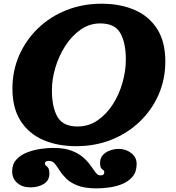

<svg xmlns="http://www.w3.org/2000/svg" viewBox="-20 -788 969 1058"><path d="M48.5 -300Q48.5 -398.5 85.8 -483.2Q123 -568 189.5 -632Q256 -696 345.5 -731.8Q435 -767.5 540 -767.5Q643.5 -767.5 722.8 -732.8Q802 -698 846.5 -627.8Q891 -557.5 891 -450Q891 -351.5 854 -266.8Q817 -182 750.2 -118Q683.5 -54 594.2 -18.2Q505 17.5 400 17.5Q296 17.5 217 -17.2Q138 -52 93.2 -122.2Q48.5 -192.5 48.5 -300ZM266 -290.5Q266 -198.5 296.2 -144.8Q326.5 -91 407 -91Q469 -91 518.2 -125Q567.5 -159 602.2 -213.8Q637 -268.5 655.2 -333.2Q673.5 -398 673.5 -459.5Q673.5 -551.5 643.2 -605.2Q613 -659 532.5 -659Q473.5 -659 424.8 -625Q376 -591 340.5 -536.2Q305 -481.5 285.5 -416.8Q266 -352 266 -290.5ZM47 156.5Q47 116.5 70.5 91Q94 65.5 129.8 51.8Q165.5 38 204 32.5Q242.5 27 272 27Q333.5 27 373.8 42.2Q414 57.5 439.2 80Q464.5 102.5 480 125.2Q495.5 148 507.2 163.2Q519 178.5 532.5 178.5Q545.5 178.5 550 173.8Q554.5 169 554.5 162.5Q554.5 153 548.8 149.5Q543 146 537.2 138.2Q531.5 130.5 531.5 108.5Q531.5 83 547.2 66Q563 49 586.8 40.8Q610.5 32.5 635 32.5Q674 32.5 703.5 55.8Q733 79 733 115.5Q733 159 710.2 185.8Q687.5 212.5 652.5 226.5Q617.5 240.5 580 245.2Q542.5 250 513 250Q448.5 250 408.8 234.8Q369 219.5 346 197Q323 174.5 308.8 151.8Q294.5 129 282 113.8Q269.5 98.5 249.5 98.5Q227.5 98.5 227.5 112.5Q227.5 120.5 233.8 124.8Q240 129 246 137.8Q252 146.5 252 168.5Q252 207 221 225.8Q190 244.5 147.5 244.5Q103.5 244.5 75.2 220.2Q47 196 47 156.5Z"/></svg>

Font: Besley* Heavy
Style: Italic
Weight: 800
Italic angle: -13°
Designer: Owen Earl
Foundry: indestructible type*
Version: Version 3.000; ttfautohint (v1.8.3)